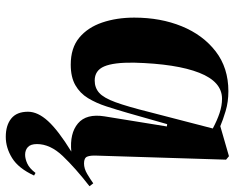

<svg xmlns="http://www.w3.org/2000/svg" viewBox="-94 -480 813 665"><g transform="rotate(90 312.5 -147.5)"><path d="M204 14Q146 14 110.5 -15.5Q75 -45 58 -95Q41 -145 41 -206Q41 -297 71 -370.5Q101 -444 158 -488Q215 -532 296 -532Q333 -532 364.5 -522.5Q396 -513 417 -504L521 -534L533 -524L519 -76Q518 -54 522.5 -43Q527 -32 546 -32Q564 -32 582.5 -43Q601 -54 615 -64L625 -51Q562 -2 520.5 41.5Q479 85 479 131Q479 153 489.5 162.5Q500 172 516 172Q530 172 546.5 164.5Q563 157 579 136L588 141Q563 195 527.5 217Q492 239 454 239Q414 239 390.5 220Q367 201 367 162Q367 128 399.5 92.5Q432 57 505 12Q442 18 407.5 -11Q373 -40 383 -103L418 -319L410 -320L371 -183Q360 -145 348.5 -109.5Q337 -74 320 -46Q303 -18 275 -2Q247 14 204 14ZM259 -69Q284 -69 301.5 -84.5Q319 -100 334 -141Q349 -182 368 -258L425 -478Q397 -493 371.5 -501.5Q346 -510 322 -510Q263 -510 232 -431Q201 -352 197 -205Q196 -135 210 -102Q224 -69 259 -69Z"/></g></svg>

Font: Literata 72pt
Style: Bold Italic
Weight: 700
Italic angle: -2°
Designer: Latin by Veronika Burian and Jose Scaglione. Greek by Irene Vlachou. Cyrillic by Vera Evstafieva
Foundry: TypeTogether
Version: Version 3.002